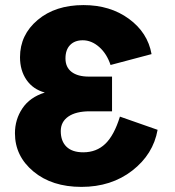

<svg xmlns="http://www.w3.org/2000/svg" viewBox="-20 -731 691 759"><path d="M331.1 -428.2H422.9V-291H335Q280.3 -291 250.2 -270.3Q220.2 -249.5 220.2 -212.9Q220.2 -172.9 242.9 -150.9Q265.6 -128.9 309.1 -128.9Q361.3 -128.9 396.2 -162.4Q431.2 -195.8 454.1 -270L603 -217.8Q585.9 -121.1 502.9 -56.6Q419.9 7.8 301.8 7.8Q185.5 7.8 112.3 -53Q39.1 -113.8 39.1 -204.1Q39.1 -258.8 68.6 -302.7Q98.1 -346.7 157.2 -365.2Q110.4 -377.9 84.7 -415.3Q59.1 -452.6 59.1 -504.9Q59.1 -593.3 128.9 -652.1Q198.7 -710.9 310.1 -710.9Q415.5 -710.9 489.7 -656.5Q564 -602.1 579.1 -517.1L417 -474.1Q402.3 -518.6 372.1 -545.2Q341.8 -571.8 307.1 -571.8Q275.4 -571.8 257.1 -553Q238.8 -534.2 238.8 -500Q238.8 -465.3 262.9 -446.8Q287.1 -428.2 331.1 -428.2Z"/></svg>

Font: LT Superior Black
Style: Regular
Weight: 900
Designer: Daniel Lyons
Foundry: LyonsType
Version: Version 2.005